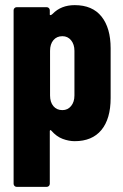

<svg xmlns="http://www.w3.org/2000/svg" viewBox="-20 -542 478 748"><path d="M411 -354V-160Q411 -79 375 -35.5Q339 8 271 8Q248 8 224 -1Q200 -10 180 -33Q178 -36 176 -35Q174 -34 174 -31V174Q174 179 170.5 182.5Q167 186 162 186H45Q40 186 36.5 182.5Q33 179 33 174V-502Q33 -507 36.5 -510.5Q40 -514 45 -514H162Q167 -514 170.5 -510.5Q174 -507 174 -502V-485Q174 -483 176 -483Q180 -483 185 -488Q218 -522 271 -522Q340 -522 375.5 -477.5Q411 -433 411 -354ZM223 -113Q244 -113 257 -129Q270 -145 270 -170V-344Q270 -369 257 -385Q244 -401 223 -401Q201 -401 188 -385.5Q175 -370 175 -344V-170Q175 -144 188 -128.5Q201 -113 223 -113Z"/></svg>

Font: Barlow Condensed
Style: Bold
Weight: 700
Width: 3
Designer: Jeremy Tribby
Foundry: Tribby Type
Version: Version 1.500